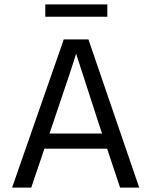

<svg xmlns="http://www.w3.org/2000/svg" viewBox="-20 -853 688 873"><path d="M468 -833V-777H186V-833ZM205 -246H444L431 -285L326 -609Q314 -566 218 -284ZM526 0 467 -177H182L122 0H35L270 -674H382L613 0Z"/></svg>

Font: Hind
Style: Regular
Weight: 400
Designer: Manushi Parikh, Satya Rajpurohit
Foundry: Indian Type Foundry
Version: Version 2.000;PS 1.0;hotconv 1.0.79;makeotf.lib2.5.61930